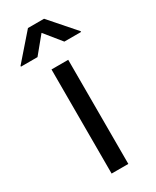

<svg xmlns="http://www.w3.org/2000/svg" viewBox="-233 -810 702 864"><g transform="rotate(-30 118.0 -377.5)"><path d="M74.7 0V-541H161.6V0ZM47.9 -620.6H-38.1V-624.5L76.2 -755.4H159.7L274.4 -624.5V-620.6H187.5L118.2 -706.1Z"/></g></svg>

Font: Inter 17pt
Style: Regular
Weight: 400
Version: Version 4.001;git-66647c0bb